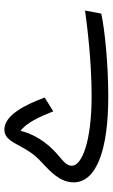

<svg xmlns="http://www.w3.org/2000/svg" viewBox="161 -654 514 876"><g transform="rotate(-90 418.0 -216.0)"><path d="M415 21C563 21 722 5 794 -11L808 -85C734 -75 578 -55 416 -55C215 -55 100 -98 100 -145C100 -181 140 -192 189 -248C241 -307 256 -366 259 -379C295 -354 324 -291 348 -230L411 -269C378 -359 330 -453 265 -453C203 -453 200 -370 133 -300C93 -259 24 -210 24 -137C24 -33 172 21 415 21Z"/></g></svg>

Font: Noto Sans Arabic UI Cn
Style: Regular
Weight: 400
Width: 3
Designer: Monotype Design Team, Nadine Chahine and Nizar Qandah
Foundry: Monotype Imaging Inc.
Version: Version 2.010